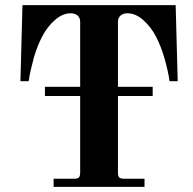

<svg xmlns="http://www.w3.org/2000/svg" viewBox="-20 -732 756 752"><path d="M60 -414H92L94 -424C94.7 -430.7 96.8 -442 100.5 -458C104.2 -474 108.3 -490.7 113 -508C121.7 -537.3 132.5 -564.5 145.5 -589.5C158.5 -614.5 175 -635.8 195 -653.5C215 -671.2 235.7 -680 257 -680C268.3 -680 277.3 -677 284 -671C290.7 -665 294 -656.7 294 -646V-392H156V-356H294V-56C294 -46.7 292.3 -40.3 289 -37C285.7 -33.7 279.3 -32 270 -32H190V0H546V-32H466C456.7 -32 450.3 -33.7 447 -37C443.7 -40.3 442 -46.7 442 -56V-356H578V-392H442V-646C442 -656.7 445.3 -665 452 -671C458.7 -677 467.7 -680 479 -680C500.3 -680 521 -671.2 541 -653.5C561 -635.8 577.5 -614.5 590.5 -589.5C603.5 -564.5 614.3 -537.3 623 -508C634.3 -468 641.3 -436.7 644 -414H676L668 -712H68Z"/></svg>

Font: Km Standard TT
Style: Bold
Weight: 700
Designer: Alexey Kryukov <alexios@thessalonica.org.ru>
Version: Version 2.0.2